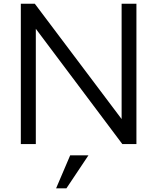

<svg xmlns="http://www.w3.org/2000/svg" viewBox="-20 -770 840 1026"><path d="M629.9 -750H709V0H633.8L171.4 -616.2V0H91.3V-750H166L629.9 -133.8ZM279.8 236.3 355 60.1H452.6L335 236.3Z"/></svg>

Font: Now
Style: Regular
Weight: 400
Designer: Alfredo Marco Pradil
Foundry: Alfredo Marco Pradil
Version: Version 1.002;PS 001.002;hotconv 1.0.88;makeotf.lib2.5.64775